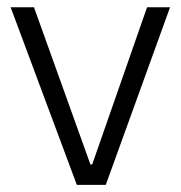

<svg xmlns="http://www.w3.org/2000/svg" viewBox="-20 -518 506 538"><path d="M238.3 -57.1 392.1 -497.6H456.5L276.4 0H195.3L9.8 -497.6H75.2L233.4 -57.1Z"/></svg>

Font: Estedad-FD Light
Style: Regular
Weight: 300
Designer: Amin Abedi
Version: Version 7.3